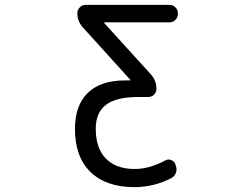

<svg xmlns="http://www.w3.org/2000/svg" viewBox="-20 -567 1040 794"><path d="M517.6 -234.4Q518.6 -234.4 519 -235.4Q519.5 -236.3 518.6 -237.3L323.2 -453.1Q299.8 -478.5 299.8 -512.7Q299.8 -526.4 310.1 -536.6Q320.3 -546.9 334 -546.9H681.6Q695.3 -546.9 705.6 -536.6Q715.8 -526.4 715.8 -511.7V-509.8Q715.8 -495.1 705.6 -484.9Q695.3 -474.6 681.6 -474.6H412.1Q411.1 -474.6 410.6 -473.6Q410.2 -472.7 411.1 -471.7L604.5 -258.8Q627 -233.4 627 -199.2Q627 -185.5 617.2 -175.8Q607.4 -166 593.8 -166H552.7Q460.9 -166 418.5 -133.8Q376 -101.6 376 -34.2Q376 45.9 418 88.9Q460 131.8 537.1 131.8Q597.7 131.8 663.1 96.7Q674.8 89.8 687.5 94.7Q700.2 99.6 705.1 111.3L707 119.1Q712.9 132.8 707.5 147.5Q702.1 162.1 689.5 168.9Q619.1 206.1 537.1 207Q418.9 207 354.5 144.5Q290 82 290 -34.2Q290 -131.8 343.3 -183.1Q396.5 -234.4 497.1 -234.4Z"/></svg>

Font: Rounded-L Mgen+ 2m regular
Style: Regular
Weight: 400
Designer: [Source Han Sans]
Ryoko NISHIZUKA  (kana & ideographs); Paul D. Hunt (Latin, Greek & Cyrillic); Wenlong ZHANG  (bopomofo
Version: Version 1.059.20150602